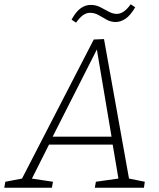

<svg xmlns="http://www.w3.org/2000/svg" viewBox="-55 -879 743 899"><path d="M551 -32 539 -45 623 -28 619 0H389L394 -28L507 -44L501 -34L471 -212L479 -202H166L179 -211L90 -34L86 -44L193 -28L188 0H-35L-30 -28L59 -45L43 -33L384 -694L432 -696ZM187 -230 183 -239H475L469 -229L396 -662H406ZM301 -773 280 -787Q301 -825 323 -840.5Q345 -856 370 -856Q394 -856 414.5 -845.5Q435 -835 454 -824.5Q473 -814 492 -814Q525 -814 557 -859L578 -845Q556 -807 533 -791.5Q510 -776 487 -776Q463 -776 444 -787Q425 -798 406.5 -808.5Q388 -819 366 -819Q350 -819 334.5 -808.5Q319 -798 301 -773Z"/></svg>

Font: Bitter Thin Light
Style: Italic
Weight: 300
Italic angle: -9°
Version: Version 2.002